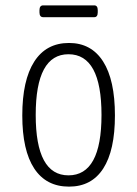

<svg xmlns="http://www.w3.org/2000/svg" viewBox="-20 -689 510 715"><path d="M237 6Q152 6 107.5 -61.5Q63 -129 63 -259Q63 -390 107.5 -459.5Q152 -529 237 -529Q320 -529 364 -460Q408 -391 408 -259Q408 -129 364.5 -61.5Q321 6 237 6ZM235 -36Q358 -36 358 -261Q358 -487 235 -487Q113 -487 113 -261Q113 -36 235 -36ZM141 -625Q127 -625 127 -643V-651Q127 -669 141 -669H331Q344 -669 344 -651V-643Q344 -625 331 -625Z"/></svg>

Font: Asap Condensed ExtraLight
Style: Regular
Weight: 200
Width: 3
Designer: Pablo Cosgaya
Foundry: Omnibus-Type
Version: Version 3.001; ttfautohint (v1.8.4.7-5d5b)